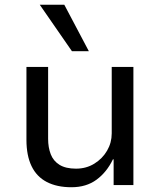

<svg xmlns="http://www.w3.org/2000/svg" viewBox="-20 -777 673 806"><path d="M280 9Q219 9 176.5 -13Q134 -35 112.5 -79.5Q91 -124 91 -190V-496H182V-194Q182 -158 193 -129.5Q204 -101 230 -85Q256 -69 299 -69Q342 -69 376 -90Q410 -111 429.5 -144.5Q449 -178 449 -217V-496H540V0H457V-108H454Q428 -54 385 -22.5Q342 9 280 9ZM282 -562 147 -757H250L353 -562Z"/></svg>

Font: Nunito Sans 7pt
Style: Regular
Weight: 400
Designer: Vernon Adams
Foundry: Vernon Adams
Version: Version 3.101;gftools[0.9.27]